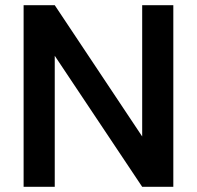

<svg xmlns="http://www.w3.org/2000/svg" viewBox="-20 -720 758 740"><path d="M71 0V-700H191L528 -194V-700H648V0H528L191 -505V0Z"/></svg>

Font: DM Sans SemiBold
Style: Regular
Weight: 600
Designer: Colophon Foundry, Jonny Pinhorn
Foundry: Colophon Foundry
Version: Version 4.004; ttfautohint (v1.8.4.7-5d5b)